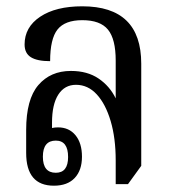

<svg xmlns="http://www.w3.org/2000/svg" viewBox="-20 -580 548 609"><path d="M151 9Q63 9 63 -95V-168Q63 -265 101.5 -310Q140 -355 205 -355Q257 -355 292.5 -331Q328 -307 347 -268V-388Q347 -456 322.5 -486Q298 -516 241 -516Q186 -516 162.5 -486.5Q139 -457 139 -386Q98 -386 78 -398.5Q58 -411 58 -439Q58 -494 107.5 -527Q157 -560 241 -560Q428 -560 428 -378V-54L386 4H347V-71Q347 -142 331 -196Q315 -250 287 -280.5Q259 -311 221 -311Q185 -311 165 -280Q145 -249 145 -191V-174Q154 -176 164 -176Q199 -176 219.5 -151Q240 -126 240 -83Q240 -40 217 -15.5Q194 9 151 9ZM157 -32Q196 -32 196 -82Q196 -134 157 -134Q116 -134 116 -83Q116 -32 157 -32Z"/></svg>

Font: Noto Serif Thai Condensed
Style: Regular
Weight: 400
Width: 3
Designer: Monotype Design Team
Foundry: Monotype Imaging Inc.
Version: Version 2.002; ttfautohint (v1.8.4.7-5d5b)